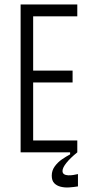

<svg xmlns="http://www.w3.org/2000/svg" viewBox="-20 -680 394 857"><path d="M72 0V-660H128V0ZM80 0V-53H325V0ZM80 -312V-365H304V-312ZM80 -607V-660H325V-607ZM328 152Q310 155 289.5 156.5Q269 158 251 153.5Q233 149 222 137.5Q211 126 211 104Q211 81 224.5 62.5Q238 44 257 31Q276 18 293 9V-4H325V0Q293 26 276 47.5Q259 69 259 83Q259 93 266 97.5Q273 102 284.5 102.5Q296 103 307.5 101Q319 99 328 97Z"/></svg>

Font: Bricolage Grotesque 24pt Condensed ExtraLight
Style: Regular
Weight: 250
Width: 3
Designer: Mathieu Triay
Foundry: Atelier Triay
Version: Version 1.001;gftools[0.9.33.dev8+g029e19f]